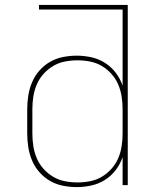

<svg xmlns="http://www.w3.org/2000/svg" viewBox="-20 -755 640 783"><path d="M293 8Q265 8 237 2.5Q209 -3 184.5 -17Q160 -31 141 -52.5Q122 -74 111 -100Q100 -126 95.5 -154Q91 -182 91 -210V-310Q91 -338 95.5 -366Q100 -394 111 -420Q122 -446 141 -467.5Q160 -489 184.5 -503Q209 -517 237 -522.5Q265 -528 293 -528Q323 -528 352.5 -521.5Q382 -515 407.5 -499Q433 -483 451.5 -459Q470 -435 480 -406V-716H139V-735H501V0H480V-114Q470 -85 451.5 -61Q433 -37 407.5 -21Q382 -5 352.5 1.5Q323 8 293 8ZM296 -11Q322 -11 347.5 -16Q373 -21 395 -34Q417 -47 434.5 -66.5Q452 -86 462 -109.5Q472 -133 476 -158.5Q480 -184 480 -210V-310Q480 -336 476 -361.5Q472 -387 462 -410.5Q452 -434 434.5 -453.5Q417 -473 395 -486Q373 -499 347.5 -504Q322 -509 296 -509Q270 -509 244.5 -504Q219 -499 197 -486Q175 -473 157.5 -453.5Q140 -434 130 -410.5Q120 -387 116 -361.5Q112 -336 112 -310V-210Q112 -184 116 -158.5Q120 -133 130 -109.5Q140 -86 157.5 -66.5Q175 -47 197 -34Q219 -21 244.5 -16Q270 -11 296 -11Z"/></svg>

Font: Iosevka Aile Thin
Style: Regular
Weight: 100
Designer: Belleve Invis
Foundry: Belleve Invis
Version: Version 31.1.0; ttfautohint (v1.8.4)